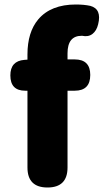

<svg xmlns="http://www.w3.org/2000/svg" viewBox="-20 -833 460 853"><path d="M191 0Q102 0 102 -89V-215V-430H92Q26 -430 26 -498Q26 -562 88 -567L102 -568V-591Q102 -690 150 -747Q206 -813 317 -813Q353 -813 381 -807Q433 -793 416 -725Q409 -696 390.5 -682Q372 -668 345 -674Q344 -674 343 -674Q280 -674 280 -596V-569H312Q381 -569 381 -500Q381 -430 312 -430H280V-89Q280 0 191 0Z"/></svg>

Font: GenSenRounded TW H
Style: Regular
Weight: 900
Version: Version 1.501;PS 1;hotconv 16.6.51;makeotf.lib2.5.65220